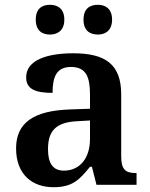

<svg xmlns="http://www.w3.org/2000/svg" viewBox="-20 -770 626 800"><path d="M388 -626C418 -626 447 -642 447 -688C447 -735 418 -750 388 -750C355 -750 328 -735 328 -688C328 -642 355 -626 388 -626ZM188 -626C219 -626 248 -642 248 -688C248 -735 219 -750 188 -750C156 -750 129 -735 129 -688C129 -642 156 -626 188 -626ZM203 10C282 10 311 -21 355 -75H363L382 0H549V-49H546C501 -49 485 -65 485 -120V-377C485 -503 418 -548 285 -548C177 -548 89 -520 89 -448C89 -400 125 -383 199 -383C199 -449 215 -491 276 -491C341 -491 355 -446 355 -374V-317L272 -314C121 -309 47 -259 47 -152C47 -42 115 10 203 10ZM246 -59C201 -59 180 -89 180 -148C180 -222 210 -261 303 -265L355 -268V-191C355 -110 312 -59 246 -59Z"/></svg>

Font: Noto Serif Devanagari SemiBold
Style: Regular
Weight: 600
Designer: Universal Thirst, Indian Type Foundry and the Monotype Design Team
Foundry: Monotype Imaging Inc.
Version: Version 2.004